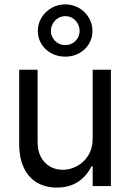

<svg xmlns="http://www.w3.org/2000/svg" viewBox="-20 -848 593 875"><path d="M402.3 -530.3H485.4V0H402.3V-89.8H396.5Q376 -46.4 336.2 -19.8Q296.4 6.8 239.3 6.8Q188 6.8 149.4 -15.4Q110.8 -37.6 89.1 -82.5Q67.4 -127.4 67.4 -193.4V-530.3H151.4V-199.2Q151.4 -161.6 166 -133.3Q180.7 -105 206.8 -89.6Q232.9 -74.2 266.6 -74.2Q298.3 -74.2 329.8 -90.3Q361.3 -106.4 381.8 -138.9Q402.3 -171.4 402.3 -217.8ZM152.3 -707Q152.3 -739.3 168.9 -767.1Q185.5 -794.9 214.4 -811.5Q243.2 -828.1 277.3 -828.1Q311.5 -828.1 340.1 -811.5Q368.7 -794.9 385 -767.1Q401.4 -739.3 401.4 -707Q401.4 -674.3 385 -647.5Q368.7 -620.6 340.3 -605.2Q312 -589.8 277.3 -589.8Q242.7 -589.8 214.1 -605.2Q185.5 -620.6 168.9 -647.5Q152.3 -674.3 152.3 -707ZM342.8 -707Q342.8 -724.1 334.5 -739.7Q326.2 -755.4 311.3 -764.9Q296.4 -774.4 277.3 -774.4Q258.8 -774.4 243.9 -764.9Q229 -755.4 220.5 -739.7Q211.9 -724.1 211.9 -707Q211.9 -690.4 220.5 -675.5Q229 -660.6 243.9 -651.6Q258.8 -642.6 277.3 -642.6Q296.4 -642.6 311.3 -651.6Q326.2 -660.6 334.5 -675.5Q342.8 -690.4 342.8 -707Z"/></svg>

Font: Pretendard
Style: Regular
Weight: 400
Designer: Base glyphs from Inter by Rasmus Andersson; Hangeul glyphs from Noto Sans CJK(Source Han Sans) by Jang Soo-young and Kan
Foundry: Kil Hyung-jin
Version: Version 1.309